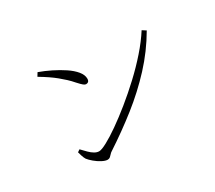

<svg xmlns="http://www.w3.org/2000/svg" viewBox="-121 -908 1242 1111"><g transform="rotate(-30 500.0 -353.0)"><path d="M219 -674Q258 -660 298.5 -640Q339 -620 373.5 -597Q408 -574 429 -548.5Q450 -523 450 -498Q450 -485 444 -479Q438 -473 428 -473Q421 -473 411.5 -480.5Q402 -488 382 -510Q364 -531 345.5 -548Q327 -565 307 -581.5Q287 -598 262 -615Q237 -632 205 -651ZM862 -583 887 -567Q826 -462 744 -373.5Q662 -285 565.5 -209Q469 -133 362 -63Q355 -59 348.5 -51.5Q342 -44 335 -38Q328 -32 318 -32Q303 -32 281 -43.5Q259 -55 239.5 -71.5Q220 -88 210 -101Q203 -112 197.5 -129.5Q192 -147 190 -155L206 -166Q223 -148 238.5 -132.5Q254 -117 269.5 -108Q285 -99 300 -99Q316 -99 353.5 -119Q391 -139 442.5 -175Q494 -211 552 -258Q610 -305 668 -359Q726 -413 776.5 -470.5Q827 -528 862 -583Z"/></g></svg>

Font: Noto Serif JP
Style: Regular
Weight: 200
Designer: Ryoko NISHIZUKA 西塚涼子 (kana & ideographs); Frank Grießhammer (Latin, Greek & Cyrillic); Wenlong ZHANG 张文龙 (bopomofo); San
Foundry: Adobe
Version: Version 2.001;hotconv 1.1.0;makeotfexe 2.6.0